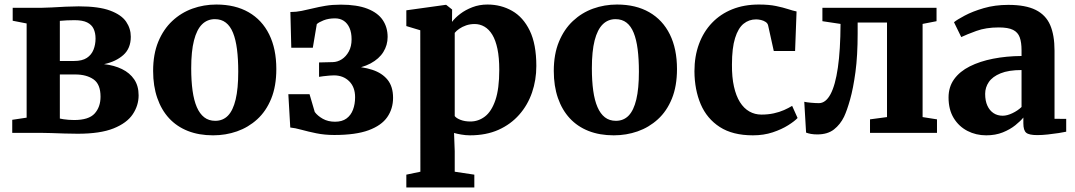

<svg xmlns="http://www.w3.org/2000/svg" viewBox="-20 -586 4744 847"><path d="M323 4Q296 4 265.5 3Q235 2 206.2 1Q177.5 0 156.5 0H34V-57.5L97.5 -67V-482.5L36 -494.5V-551.5H160.5Q179 -551.5 208.5 -553.2Q238 -555 270 -556.5Q302 -558 327 -558Q416 -558 466 -539.2Q516 -520.5 536.5 -490.2Q557 -460 557 -424Q557 -372.5 524 -343.2Q491 -314 439 -303Q484 -298 518.2 -281.2Q552.5 -264.5 572 -235.8Q591.5 -207 591.5 -165.5Q591.5 -120.5 565.5 -81.8Q539.5 -43 480.8 -19.5Q422 4 323 4ZM307 -56.5Q371.5 -56.5 397.5 -85.2Q423.5 -114 423.5 -159.5Q423.5 -214.5 392.5 -236Q361.5 -257.5 312 -257.5H244V-63Q250 -61.5 260 -60Q270 -58.5 282.2 -57.5Q294.5 -56.5 307 -56.5ZM244 -317H307Q342.5 -317 363 -330.5Q383.5 -344 392.5 -366.8Q401.5 -389.5 401.5 -416Q401.5 -440.5 393 -458.8Q384.5 -477 364.5 -487Q344.5 -497 309 -497Q291.5 -497 275.2 -496.2Q259 -495.5 244 -494Z M655.5 -273Q655.5 -347 678.2 -402Q701 -457 740 -493.5Q779 -530 829 -548Q879 -566 934.5 -566Q1017.5 -566 1076.8 -532Q1136 -498 1167.5 -434.2Q1199 -370.5 1199 -281.5Q1199 -206 1176.5 -150.8Q1154 -95.5 1114.8 -59.8Q1075.5 -24 1025.5 -6.5Q975.5 11 920 11Q858 11 809 -8.2Q760 -27.5 726 -64.2Q692 -101 673.8 -153.8Q655.5 -206.5 655.5 -273ZM929.5 -53Q963.5 -53 985.8 -76Q1008 -99 1019.5 -147Q1031 -195 1031 -270Q1031 -325.5 1025.5 -368.5Q1020 -411.5 1008 -441.2Q996 -471 976.2 -486.2Q956.5 -501.5 928 -501.5Q894.5 -501.5 871.2 -478.5Q848 -455.5 835.8 -407.8Q823.5 -360 823.5 -285Q823.5 -229 829.5 -186Q835.5 -143 848.2 -113.5Q861 -84 881 -68.5Q901 -53 929.5 -53Z M1454.5 9.5Q1412 9.5 1375.5 2Q1339 -5.5 1310.2 -13.5Q1281.5 -21.5 1260.5 -23.5L1252 -170.5H1345.5L1368.5 -92Q1381 -75 1404 -62Q1427 -49 1458 -49Q1489 -49 1508.5 -63.2Q1528 -77.5 1537.2 -102Q1546.5 -126.5 1546.5 -157Q1546.5 -202 1520.2 -227.8Q1494 -253.5 1453 -253.5Q1446.5 -253.5 1433 -252.5Q1419.5 -251.5 1406.5 -249.8Q1393.5 -248 1387.5 -247V-310.5L1448.5 -312Q1469 -312.5 1487.8 -324.5Q1506.5 -336.5 1518.8 -359Q1531 -381.5 1531 -412.5Q1531 -442 1522 -462.5Q1513 -483 1496.8 -494Q1480.5 -505 1458 -505Q1429 -505 1407.2 -496.2Q1385.5 -487.5 1377.5 -479.5L1360 -375.5H1265L1261 -533Q1286.5 -533 1310.8 -538Q1335 -543 1360.8 -549.2Q1386.5 -555.5 1416.2 -560.5Q1446 -565.5 1483.5 -565.5Q1555 -565.5 1601 -547.5Q1647 -529.5 1668.5 -497.5Q1690 -465.5 1690 -423Q1690 -387 1671.2 -356.8Q1652.5 -326.5 1614.8 -306.2Q1577 -286 1519.5 -279L1520 -293.5Q1578.5 -292.5 1622 -278.2Q1665.5 -264 1689.8 -234Q1714 -204 1714 -154.5Q1714 -106.5 1688.5 -69.5Q1663 -32.5 1606.2 -11.5Q1549.5 9.5 1454.5 9.5Z M1772.5 241V184.5L1834.5 171.5L1834 -452.5L1772.5 -471V-540.5L1945 -564.5H1948.5L1974.5 -544L1974 -489.5Q1987.5 -507.5 2010.5 -525Q2033.5 -542.5 2064 -554.2Q2094.5 -566 2130.5 -566Q2190 -566 2239 -538.2Q2288 -510.5 2317 -450.8Q2346 -391 2346 -295Q2346 -233 2327 -177.8Q2308 -122.5 2270.5 -80Q2233 -37.5 2178.8 -13.2Q2124.5 11 2053 11Q2034.5 11 2014.5 7.5Q1994.5 4 1983 0.5L1986 80.5V171.5L2072.5 184.5V241ZM2055 -50Q2090.5 -50 2119.5 -72.2Q2148.5 -94.5 2165.5 -144.5Q2182.5 -194.5 2182.5 -278Q2182.5 -332 2174.5 -370.2Q2166.5 -408.5 2151.8 -432.8Q2137 -457 2117 -468.5Q2097 -480 2074 -480Q2053.5 -480 2036.2 -474Q2019 -468 2006 -459Q1993 -450 1986 -441V-74Q1993 -64.5 2011.8 -57.2Q2030.5 -50 2055 -50Z M2423 -273Q2423 -347 2445.8 -402Q2468.5 -457 2507.5 -493.5Q2546.5 -530 2596.5 -548Q2646.5 -566 2702 -566Q2785 -566 2844.2 -532Q2903.5 -498 2935 -434.2Q2966.5 -370.5 2966.5 -281.5Q2966.5 -206 2944 -150.8Q2921.5 -95.5 2882.2 -59.8Q2843 -24 2793 -6.5Q2743 11 2687.5 11Q2625.5 11 2576.5 -8.2Q2527.5 -27.5 2493.5 -64.2Q2459.5 -101 2441.2 -153.8Q2423 -206.5 2423 -273ZM2697 -53Q2731 -53 2753.2 -76Q2775.5 -99 2787 -147Q2798.5 -195 2798.5 -270Q2798.5 -325.5 2793 -368.5Q2787.5 -411.5 2775.5 -441.2Q2763.5 -471 2743.8 -486.2Q2724 -501.5 2695.5 -501.5Q2662 -501.5 2638.8 -478.5Q2615.5 -455.5 2603.2 -407.8Q2591 -360 2591 -285Q2591 -229 2597 -186Q2603 -143 2615.8 -113.5Q2628.5 -84 2648.5 -68.5Q2668.5 -53 2697 -53Z M3301.5 11Q3212 11 3155.2 -25.8Q3098.5 -62.5 3071.2 -126.2Q3044 -190 3043.5 -271.5Q3043.5 -337.5 3063.5 -391.8Q3083.5 -446 3120.8 -485Q3158 -524 3210.2 -545Q3262.5 -566 3327.5 -566Q3372 -566 3403.2 -559.5Q3434.5 -553 3456.5 -545.8Q3478.5 -538.5 3494 -535.5L3487.5 -361H3393.5L3368.5 -474Q3366.5 -483 3357.8 -489Q3349 -495 3337.2 -497.8Q3325.5 -500.5 3315.5 -500.5Q3284 -500.5 3260.2 -481.2Q3236.5 -462 3222.8 -418.2Q3209 -374.5 3209 -301Q3208.5 -245.5 3217.8 -204.2Q3227 -163 3244.2 -135.5Q3261.5 -108 3285.8 -94.2Q3310 -80.5 3339 -80.5Q3368.5 -80.5 3393.5 -86Q3418.5 -91.5 3438.8 -100.5Q3459 -109.5 3474.5 -119L3498.5 -65.5Q3485.5 -51.5 3457 -33.5Q3428.5 -15.5 3388.8 -2.2Q3349 11 3301.5 11Z M3585.5 7Q3570 7 3557.5 4.8Q3545 2.5 3536 -1L3528 -137Q3538.5 -134.5 3558 -132.8Q3577.5 -131 3592.5 -131Q3622.5 -131 3643.8 -170.5Q3665 -210 3676.2 -287.5Q3687.5 -365 3688 -480.5L3608 -492.5V-551.5H4111.5V-492.5L4050 -480.5V-69.5L4113.5 -59.5V0H3818V-59.5L3893 -69.5V-486.5H3763.5V-438.5Q3763.5 -340.5 3753.8 -268.2Q3744 -196 3730.2 -147.2Q3716.5 -98.5 3703.5 -71Q3687 -37 3659 -15Q3631 7 3585.5 7Z M4330.5 11Q4285.5 11 4247.8 -8.5Q4210 -28 4187.2 -65.2Q4164.5 -102.5 4164.5 -156Q4164.5 -202.5 4189.2 -236.8Q4214 -271 4258.2 -293.2Q4302.5 -315.5 4361 -327Q4419.5 -338.5 4486.5 -339V-364Q4486.5 -399 4478.5 -421.2Q4470.5 -443.5 4449 -454.2Q4427.5 -465 4386 -465Q4329.5 -465 4287 -449.5Q4244.5 -434 4220.5 -422.5L4188.5 -488Q4201.5 -499 4235.8 -517.2Q4270 -535.5 4319.5 -550Q4369 -564.5 4428 -564.5Q4504.5 -564.5 4549 -542.2Q4593.5 -520 4612.8 -475.5Q4632 -431 4632 -362.5V-62L4683.5 -61.5V-5Q4672.5 -2.5 4650.2 1Q4628 4.5 4602.5 7.2Q4577 10 4556 10Q4519.5 10 4507 -0.5Q4494.5 -11 4494.5 -42V-67.5Q4482 -52 4459 -33.5Q4436 -15 4403.8 -2Q4371.5 11 4330.5 11ZM4403.5 -75.5Q4423 -75.5 4446.5 -86.8Q4470 -98 4486.5 -114V-277Q4429.5 -277 4394 -262.5Q4358.5 -248 4342.2 -224.2Q4326 -200.5 4326 -172Q4326 -141 4335.8 -119.8Q4345.5 -98.5 4362.8 -87Q4380 -75.5 4403.5 -75.5Z"/></svg>

Font: Merriweather 28pt ExtraBold
Style: Regular
Weight: 800
Version: Version 2.100